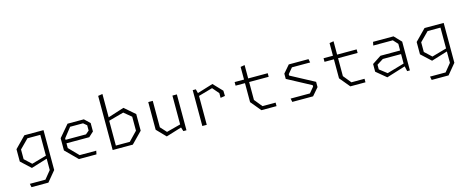

<svg xmlns="http://www.w3.org/2000/svg" viewBox="-44 -1575 6287 2586"><g transform="rotate(-15 3100.0 -282.5)"><path d="M155 200H390.5L510 56V-500H243L92 -346V-174L227.5 -48.5L452 -117.5V41L362.5 151H145ZM150 -191.5V-326.5L272.5 -450H452V-159.5L246.5 -101.5Z M870 0H1114.5L1124.5 -49H893L763 -182.5V-248.5H1080.5L1148.5 -310.5V-427.5L1072.5 -500H845L705 -335V-165ZM763 -297V-317.5L868 -451H1048L1095.5 -411V-337L1048 -297Z M1340.5 0H1621.5L1772.5 -154V-386L1627 -511.5L1402.5 -439.5V-765L1340.5 -755ZM1397.5 -47V-393L1608 -450.5L1711 -365.5V-170.5L1592 -47Z M2033.5 -500H1970.5V-114L2092 11.5L2308.5 -55L2326 0H2369.5V-500H2307.5V-98L2111 -46.5L2033.5 -131.5Z M2926.5 -302.5 2989.5 -312.5 2987.5 -386 2868 -511.5 2648 -444 2634 -500H2590.5V0H2652.5V-403L2849 -458.5L2926.5 -368.5Z M3414.5 0H3625.5V-49H3442.5L3353 -159V-409H3625.5V-459H3353V-645.5L3295 -635.5V-459H3164V-409H3295V-144Z M3845 0H4135L4225 -104.5V-178L3896 -353.5V-373.5L3961 -451H4215L4205 -500H3930L3840 -395.5V-322L4169 -146.5V-126.5L4104 -49H3835Z M4654.5 0H4865.5V-49H4682.5L4593 -159V-409H4865.5V-459H4593V-645.5L4535 -635.5V-459H4404V-409H4535V-144Z M5447 0H5485V-401L5390.5 -500H5105L5095 -451H5367.5L5427 -386V-293H5153L5028.5 -211.5V-104L5167.5 11.5L5431 -70.5ZM5083.5 -121.5V-186.5L5172.5 -243H5427V-111L5186.5 -41.5Z M5735 200H5970.5L6090 56V-500H5823L5672 -346V-174L5807.5 -48.5L6032 -117.5V41L5942.5 151H5725ZM5730 -191.5V-326.5L5852.5 -450H6032V-159.5L5826.5 -101.5Z"/></g></svg>

Font: Monaspace Krypton ExtraLight
Style: Regular
Weight: 200
Designer: Riley Cran & the Lettermatic Team
Foundry: Lettermatic
Version: Version 1.101 (Monaspace Krypton)